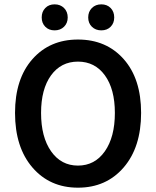

<svg xmlns="http://www.w3.org/2000/svg" viewBox="-20 -847 714 879"><path d="M48.8 -330.1Q48.8 -485.8 128.2 -575.9Q207.5 -666 336.9 -666Q466.8 -666 546.4 -576.2Q626 -486.3 626 -330.1Q626 -172.9 546.1 -80.3Q466.3 12.2 336.9 12.2Q208 12.2 128.4 -80.3Q48.8 -172.9 48.8 -330.1ZM168 -330.1Q168 -219.7 213.9 -154.3Q259.8 -88.9 336.9 -88.9Q414.1 -88.9 460 -154.3Q505.9 -219.7 505.9 -330.1Q505.9 -439 460.2 -502Q414.6 -564.9 336.9 -564.9Q259.3 -564.9 213.6 -502Q168 -439 168 -330.1ZM170.9 -767.1Q170.9 -793.5 187.3 -810.3Q203.6 -827.1 230 -827.1Q256.3 -827.1 273.2 -810.3Q290 -793.5 290 -767.1Q290 -741.2 273.2 -724.6Q256.3 -708 230 -708Q203.6 -708 187.3 -724.6Q170.9 -741.2 170.9 -767.1ZM383.8 -767.1Q383.8 -793.5 400.6 -810.3Q417.5 -827.1 443.8 -827.1Q470.2 -827.1 486.6 -810.3Q502.9 -793.5 502.9 -767.1Q502.9 -741.2 486.6 -724.6Q470.2 -708 443.8 -708Q417.5 -708 400.6 -724.6Q383.8 -741.2 383.8 -767.1Z"/></svg>

Font: Source Sans Pro Semibold
Style: Regular
Weight: 600
Designer: Paul D. Hunt
Foundry: Adobe Systems Incorporated
Version: Version 2.020;PS 2.0;hotconv 1.0.86;makeotf.lib2.5.63406